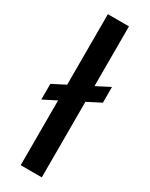

<svg xmlns="http://www.w3.org/2000/svg" viewBox="-217 -877 718 920"><g transform="rotate(30 142.0 -417.5)"><path d="M83 -358.4 11.2 -321.8V-408.7L83 -445.3V-835.4H199.7V-504.9L274.4 -543.5V-456.5L199.7 -418V0H83Z"/></g></svg>

Font: Tauri
Style: Regular
Weight: 400
Designer: Yvonne Schüttler
Foundry: Yvonne Schüttler
Version: Version 1.003; ttfautohint (v0.93.8-669f) -l 13 -r 13 -G 200